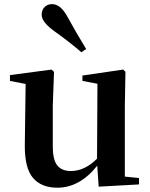

<svg xmlns="http://www.w3.org/2000/svg" viewBox="-20 -875 712 911"><path d="M388.7 -642.6 366.2 -627Q313.5 -672.9 237.3 -727.5Q177.7 -770.5 177.7 -804.7Q177.7 -828.1 191.9 -841.8Q206.1 -855.5 226.6 -855.5Q267.6 -855.5 299.8 -795.9Q339.8 -722.7 388.7 -642.6ZM572.3 -37.1 639.6 -30.3V0L448.2 10.7L441.4 -88.9Q358.4 15.6 252 15.6Q175.8 15.6 136.2 -31.2Q96.7 -78.1 97.7 -186.5L101.6 -476.6L27.3 -491.2V-518.6L224.6 -544.9L236.3 -534.2L230.5 -374V-179.7Q230.5 -116.2 252 -89.8Q273.4 -63.5 316.4 -63.5Q381.8 -63.5 440.4 -122.1L442.4 -477.5L371.1 -491.2V-516.6L564.5 -544.9L575.2 -534.2L572.3 -374Z"/></svg>

Font: GenYoMin TW TTF Bold
Style: Regular
Weight: 700
Version: Version 1.300